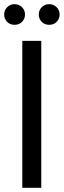

<svg xmlns="http://www.w3.org/2000/svg" viewBox="-34 -901 306 921"><path d="M0 0ZM0 0ZM164 0H73V-705H164ZM36 -782Q13 -782 -0.5 -797Q-14 -812 -14 -831Q-14 -852 0.5 -866.5Q15 -881 36 -881Q57 -881 71.5 -866.5Q86 -852 86 -831Q86 -812 72.5 -797Q59 -782 36 -782ZM202 -782Q179 -782 165.5 -797Q152 -812 152 -831Q152 -852 166.5 -866.5Q181 -881 202 -881Q223 -881 237.5 -866.5Q252 -852 252 -831Q252 -812 238.5 -797Q225 -782 202 -782Z"/></svg>

Font: Ulagadi Sans
Style: Regular
Weight: 400
Designer: Ninad Kale (Devanagari), Jonny Pinhorn (Latin)
Foundry: Indian Type Foundry
Version: Version 3.01;March 29, 2020;FontCreator 12.0.0.2522 64-bit; 